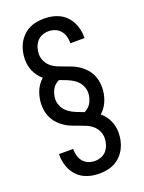

<svg xmlns="http://www.w3.org/2000/svg" viewBox="-178 -913 857 1145"><g transform="rotate(-20 250.0 -340.0)"><path d="M249 151Q224 151 199.5 146.5Q175 142 152.5 131Q130 120 112 102Q94 84 82.5 62Q71 40 65.5 15.5Q60 -9 60 -34V-41H150V-37Q150 -16 156 4.5Q162 25 175.5 40.5Q189 56 208.5 63.5Q228 71 249 71Q270 71 290 63Q310 55 323 39Q336 23 342.5 2.5Q349 -18 349 -39Q349 -62 339 -83Q329 -104 311.5 -119Q294 -134 272.5 -143Q251 -152 229.5 -159.5Q208 -167 186.5 -175.5Q165 -184 145.5 -197Q126 -210 110 -226.5Q94 -243 83 -263Q72 -283 67 -305.5Q62 -328 62 -351Q62 -372 66 -393Q70 -414 77.5 -433.5Q85 -453 97 -470.5Q109 -488 125 -502Q110 -514 98 -530Q86 -546 78 -563.5Q70 -581 66 -600.5Q62 -620 62 -640Q62 -665 67.5 -690Q73 -715 84.5 -737.5Q96 -760 113.5 -778.5Q131 -797 153 -809Q175 -821 200.5 -826Q226 -831 251 -831Q276 -831 300.5 -826.5Q325 -822 347.5 -811Q370 -800 388 -782Q406 -764 417.5 -742Q429 -720 434.5 -695.5Q440 -671 440 -646V-639H350V-643Q350 -664 344 -684.5Q338 -705 324.5 -720.5Q311 -736 291.5 -743.5Q272 -751 251 -751Q230 -751 210 -743Q190 -735 177 -719Q164 -703 157.5 -682.5Q151 -662 151 -641Q151 -618 161 -597Q171 -576 188.5 -561Q206 -546 227.5 -537Q249 -528 270.5 -520.5Q292 -513 313.5 -504.5Q335 -496 354.5 -483Q374 -470 390 -453.5Q406 -437 417 -417Q428 -397 433 -374.5Q438 -352 438 -329Q438 -308 434 -287Q430 -266 422.5 -246.5Q415 -227 403 -209.5Q391 -192 375 -178Q390 -166 402 -150Q414 -134 422 -116.5Q430 -99 434 -79.5Q438 -60 438 -40Q438 -15 432.5 10Q427 35 415.5 57.5Q404 80 386.5 98.5Q369 117 347 129Q325 141 299.5 146Q274 151 249 151ZM289 -224Q303 -230 315 -241Q327 -252 334 -266Q341 -280 345 -295.5Q349 -311 349 -326Q349 -352 336.5 -375Q324 -398 303.5 -413Q283 -428 259 -437.5Q235 -447 211 -456Q197 -450 185 -439Q173 -428 166 -414Q159 -400 155 -384.5Q151 -369 151 -354Q151 -328 163.5 -305Q176 -282 196.5 -267Q217 -252 241 -242.5Q265 -233 289 -224Z"/></g></svg>

Font: Iosevka Medium
Style: Regular
Weight: 500
Monospace: yes
Designer: Belleve Invis
Foundry: Belleve Invis
Version: Version 32.5.0; ttfautohint (v1.8.4)